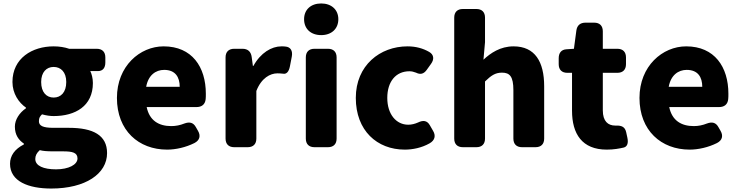

<svg xmlns="http://www.w3.org/2000/svg" viewBox="-20 -811 4273 1110"><path d="M276 279C474 279 599 194 599 74C599 -29 519 -72 379 -72H289C228 -72 205 -84 205 -110C205 -130 211 -138 223 -150C248 -143 271 -140 290 -140C416 -140 517 -198 517 -331C517 -358 510 -384 502 -400H546C574 -400 589 -418 589 -450V-479C589 -511 571 -529 539 -529H380C354 -538 323 -543 290 -543C167 -543 52 -475 52 -337C52 -270 89 -217 130 -189V-185C92 -159 66 -119 66 -79C66 -31 88 -1 118 19V24C65 51 38 89 38 136C38 238 145 279 276 279ZM184 108C184 89 192 73 210 57C228 62 250 64 291 64H345C398 64 428 71 428 105C428 141 377 168 304 168C232 168 184 148 184 108ZM218 -337C218 -394 249 -424 290 -424C332 -424 363 -394 363 -337C363 -277 332 -247 290 -247C249 -247 218 -277 218 -337Z M946 54C996 54 1054 41 1104 16C1135 0 1141 -26 1125 -54L1113 -75C1098 -103 1076 -108 1046 -97C1021 -87 996 -82 970 -82C898 -82 844 -114 828 -192H1116C1146 -192 1166 -207 1169 -238C1170 -248 1170 -258 1170 -269C1170 -424 1090 -543 926 -543C789 -543 656 -429 656 -245C656 -56 782 54 946 54ZM825 -309C837 -376 880 -407 929 -407C994 -407 1019 -365 1019 -309Z M1284 -479V-10C1284 22 1302 40 1334 40H1412C1444 40 1462 22 1462 -10V-285C1491 -360 1542 -387 1584 -387C1596 -387 1606 -386 1616 -385C1636 -381 1650 -396 1656 -427L1667 -484C1673 -516 1661 -540 1629 -542C1623 -543 1615 -543 1607 -543C1550 -543 1487 -506 1445 -430H1442L1435 -482C1431 -512 1413 -529 1382 -529H1334C1302 -529 1284 -511 1284 -479Z M1748 -479V-10C1748 22 1766 40 1798 40H1876C1908 40 1926 22 1926 -10V-479C1926 -511 1908 -529 1876 -529H1798C1766 -529 1748 -511 1748 -479ZM1738 -700C1738 -644 1777 -608 1837 -608C1896 -608 1936 -644 1936 -700C1936 -755 1896 -791 1837 -791C1777 -791 1738 -755 1738 -700Z M2320 54C2365 54 2417 44 2463 18C2495 0 2500 -27 2484 -54L2465 -87C2449 -115 2426 -117 2397 -103C2379 -95 2360 -90 2340 -90C2271 -90 2219 -150 2219 -245C2219 -339 2268 -399 2347 -399C2360 -399 2372 -396 2385 -391C2409 -379 2429 -382 2447 -407L2472 -442C2491 -468 2489 -495 2461 -511C2426 -531 2385 -543 2336 -543C2177 -543 2037 -433 2037 -245C2037 -56 2160 54 2320 54Z M2606 -709V-10C2606 22 2624 40 2656 40H2734C2766 40 2784 22 2784 -10V-340C2818 -373 2842 -391 2882 -391C2927 -391 2948 -369 2948 -290V-10C2948 22 2966 40 2998 40H3076C3108 40 3126 22 3126 -10V-312C3126 -454 3073 -543 2949 -543C2872 -543 2816 -504 2775 -466L2784 -567V-709C2784 -741 2766 -759 2734 -759H2656C2624 -759 2606 -741 2606 -709Z M3488 54C3528 54 3560 48 3586 42C3606 37 3614 17 3607 -15L3600 -47C3593 -78 3573 -86 3541 -85H3537C3495 -85 3465 -110 3465 -173V-390H3549C3581 -390 3599 -408 3599 -440V-479C3599 -511 3581 -529 3549 -529H3465V-630C3465 -662 3447 -680 3415 -680H3365C3334 -680 3316 -664 3312 -634L3298 -529L3254 -526C3225 -524 3210 -505 3210 -474V-440C3210 -408 3228 -390 3260 -390H3287V-171C3287 -37 3345 54 3488 54Z M3967 54C4017 54 4075 41 4125 16C4156 0 4162 -26 4146 -54L4134 -75C4119 -103 4097 -108 4067 -97C4042 -87 4017 -82 3991 -82C3919 -82 3865 -114 3849 -192H4137C4167 -192 4187 -207 4190 -238C4191 -248 4191 -258 4191 -269C4191 -424 4111 -543 3947 -543C3810 -543 3677 -429 3677 -245C3677 -56 3803 54 3967 54ZM3846 -309C3858 -376 3901 -407 3950 -407C4015 -407 4040 -365 4040 -309Z"/></svg>

Font: コーポレート・ロゴ（ラウンド）ver3 Bold
Style: Regular
Weight: 700
Designer: [KANA_main] LOGOTYPE.JP [Source Han Sans] Ryoko NISHIZUKA 西塚涼子 (kana, bopomofo & ideographs); Paul D. Hunt (Latin, Greek
Version: Version 12.001;FEAKit 1.0